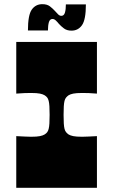

<svg xmlns="http://www.w3.org/2000/svg" viewBox="-20 -901 543 921"><path d="M58 0V-248Q81 -247 98.5 -246Q116 -245 129 -245Q157 -245 171.5 -248Q186 -251 194 -256Q202 -261 206.5 -267Q211 -273 213.5 -283Q216 -293 217 -309Q218 -325 218 -350Q218 -375 217 -391Q216 -407 213.5 -417Q211 -427 206.5 -433Q202 -439 194 -444Q186 -449 171.5 -452Q157 -455 129 -455Q116 -455 98.5 -454.5Q81 -454 58 -452V-700H445V-452Q423 -454 405.5 -454.5Q388 -455 374 -455Q346 -455 331.5 -452Q317 -449 309 -444Q302 -439 297 -433Q292 -427 289.5 -417Q287 -407 286 -391Q285 -375 285 -350Q285 -325 286 -309Q287 -293 289.5 -283Q292 -273 297 -267Q302 -261 309 -256Q317 -251 331.5 -248Q346 -245 374 -245Q388 -245 405.5 -246Q423 -247 445 -248V0ZM323 -754Q301 -754 287 -764.5Q273 -775 263 -786Q256 -795 248 -802.5Q240 -810 232 -810Q219 -810 214.5 -794.5Q210 -779 210 -755H114Q114 -829 132.5 -855Q151 -881 183 -881Q206 -881 219.5 -870.5Q233 -860 243 -849Q251 -840 258.5 -832.5Q266 -825 274 -825Q287 -825 291.5 -840.5Q296 -856 296 -880H392Q392 -807 373.5 -780.5Q355 -754 323 -754Z"/></svg>

Font: Ojuju ExtraBold
Style: Regular
Weight: 800
Designer: Chisaokwu Joboson, Mirko Velimirovic
Foundry: Udi Foundry
Version: Version 1.000